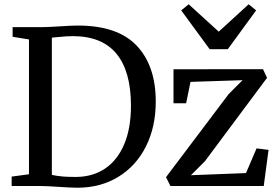

<svg xmlns="http://www.w3.org/2000/svg" viewBox="-20 -870 1302 898"><path d="M115.5 -55V-685.5L39 -698V-743H167.5Q191.5 -743 219.2 -744.5Q247 -746 255.5 -746.5Q313.5 -750.5 344 -750.5Q530 -750.5 619.2 -656.5Q708.5 -562.5 708.5 -395Q708.5 -276.5 662.5 -185Q616.5 -93.5 533.2 -42.8Q450 8 341.5 8Q315 8 255 4Q195 0 169 0H34.5V-44ZM222.5 -52Q269 -41.5 338.5 -42.5Q415 -43.5 472 -82Q529 -120.5 560.8 -195Q592.5 -269.5 592.5 -376Q592.5 -536 524.8 -618.5Q457 -701 320 -701Q293 -701 249 -696.5L222.5 -694ZM1049.5 -430 1114.5 -495 871 -487 850.5 -387H791.5V-546L1210 -546.5L1229 -506L938.5 -116L873 -50.5L1130.5 -60.5L1180 -176L1236 -169L1213.5 0H777L756.5 -41.5ZM827.5 -821.5 862.5 -850 1003 -722 1143 -850 1178 -821.5 1045.5 -640H960.5Z"/></svg>

Font: Merriweather 12pt
Style: Regular
Weight: 400
Designer: Eben Sorkin
Foundry: Eben Sorkin
Version: Version 2.100